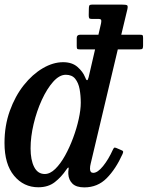

<svg xmlns="http://www.w3.org/2000/svg" viewBox="-22 -800 640 832"><path d="M509 -132.5Q480 -68 440.5 -28Q401 12 343.5 12Q308.5 12 292 -4.2Q275.5 -20.5 274 -46Q273.5 -52 274 -56.2Q274.5 -60.5 275 -65Q278 -83 265.5 -65Q244 -33 215.5 -10.8Q187 11.5 144 11.5Q80.5 11.5 39 -38.5Q-2.5 -88.5 -2.5 -180.5Q-2.5 -255.5 20.5 -319.5Q43.5 -383.5 81 -430.8Q118.5 -478 163.2 -504.2Q208 -530.5 251.5 -530.5Q290.5 -530.5 314 -509.8Q337.5 -489 346.5 -466Q356 -439.5 362 -465L390 -586H324.5Q314.5 -586 312.5 -588.5Q310.5 -591 310.5 -601V-635.5Q310.5 -649.5 325.5 -649.5H404.5L415.5 -697Q417.5 -706 416.8 -712Q416 -718 404.5 -718H375Q366.5 -718 364.5 -721.5Q362.5 -725 362.5 -734.5L363 -761.5Q363 -771.5 365 -775.8Q367 -780 376 -780H507.5Q524.5 -780 528.8 -777Q533 -774 530 -760L503.5 -649.5H584.5Q594 -649.5 596 -647Q598 -644.5 598 -635.5V-602.5Q598 -593.5 595.8 -589.8Q593.5 -586 583 -586H488.5L371 -91Q368 -79.5 368 -69Q368 -51 382 -51Q401 -51 424.5 -80Q448 -109 467 -151Q470 -157.5 472.5 -159.5Q475 -161.5 481.5 -159L503.5 -149.5Q510.5 -147 511.5 -143.8Q512.5 -140.5 509 -132.5ZM328 -355Q328 -386 323 -413.5Q318 -441 304 -458.5Q290 -476 263 -476Q235.5 -476 208.5 -445.8Q181.5 -415.5 159.2 -367Q137 -318.5 123.8 -263Q110.5 -207.5 110.5 -157Q110.5 -107 126 -76.5Q141.5 -46 172 -46Q195 -46 217.5 -68Q240 -90 259.8 -125.5Q279.5 -161 295 -202.8Q310.5 -244.5 319.2 -284.5Q328 -324.5 328 -355Z"/></svg>

Font: Besley* Narrow Medium
Style: Italic
Weight: 500
Width: 4
Italic angle: -13°
Designer: Owen Earl
Foundry: indestructible type*
Version: Version 3.000; ttfautohint (v1.8.3)